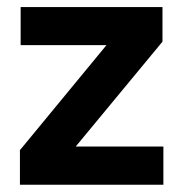

<svg xmlns="http://www.w3.org/2000/svg" viewBox="-20 -510 506 530"><path d="M431 -105.5V0H35V-95.5L274 -385.5H37V-490.5H428.5V-395L189 -105.5Z"/></svg>

Font: Anek Tamil Medium SemiBold
Style: Regular
Weight: 600
Version: Version 1.003